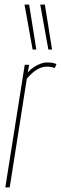

<svg xmlns="http://www.w3.org/2000/svg" viewBox="-20 -810 264 830"><path d="M106 -530 100 -497Q112 -510 126 -519.5Q140 -529 155 -534.5Q170 -540 185 -540Q196 -540 205.5 -538.5Q215 -537 224 -533L217 -516Q208 -519 199.5 -520.5Q191 -522 182 -522Q162 -522 141 -510Q120 -498 96 -470L22 0H3L87 -530ZM121 -596 86 -790H106L137 -596ZM189 -596 154 -790H174L205 -596Z"/></svg>

Font: Georama
Style: Italic
Weight: 400
Width: 2
Italic angle: -9°
Designer: Jean-Baptiste Levee
Foundry: Production Type
Version: Version 1.000